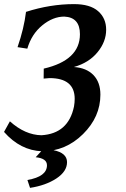

<svg xmlns="http://www.w3.org/2000/svg" viewBox="-42 -723 608 930"><path d="M162.1 9.8Q56.6 5.9 -22.5 -84L5.9 -135.3Q79.6 -69.3 158.7 -67.9Q289.1 -75.7 316.4 -207Q319.8 -227.1 319.8 -244.1Q319.8 -344.7 197.8 -344.7L169.4 -342.3L169.9 -390.6Q345.2 -431.2 345.2 -557.1Q345.2 -639.2 269.5 -642.6Q214.4 -642.6 162.6 -600.1Q110.8 -557.6 90.3 -487.3L43 -494.6Q74.2 -585 84 -665.5Q201.2 -703.1 316.4 -703.1Q394.5 -703.1 433.3 -668.9Q472.2 -634.8 472.2 -579.1Q472.2 -521 430.4 -470Q388.7 -418.9 315.9 -398.4Q376.5 -394.5 410.4 -359.6Q444.3 -324.7 444.3 -264.6Q444.3 -156.7 360.1 -73.5Q275.9 9.8 162.1 9.8ZM103.5 187 90.8 148.9Q185.5 132.3 185.5 77.6Q185.5 43.9 130.9 38.6L225.1 -64H274.9L216.8 4.4Q282.7 17.6 282.7 62.5Q282.7 107.4 231.2 141.4Q179.7 175.3 103.5 187Z"/></svg>

Font: Kelvinch
Style: Bold Italic
Weight: 700
Italic angle: -10°
Designer: Paul James Miller
Foundry: High-Logic / Made with FontCreator
Version: Version 3.30 September 23, 2016